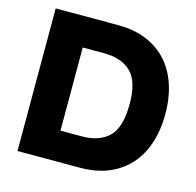

<svg xmlns="http://www.w3.org/2000/svg" viewBox="-106 -839 966 948"><g transform="rotate(15 377.0 -364.5)"><path d="M64 -729H383Q491 -729 567.5 -683.5Q644 -638 683 -556Q722 -474 722 -364Q722 -255 683 -173Q644 -91 567.5 -45.5Q491 0 383 0H64ZM539 -368Q539 -483 490 -530Q441 -577 353 -577H243V-152H353Q441 -152 490 -199.5Q539 -247 539 -368Z"/></g></svg>

Font: Mona Sans ExtraBold
Style: Regular
Weight: 800
Designer: Deni Anggara
Foundry: GitHub
Version: Version 2.000